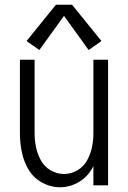

<svg xmlns="http://www.w3.org/2000/svg" viewBox="-20 -782 540 810"><path d="M146 -571 92 -609 216 -762H284L408 -609L354 -571L250 -715ZM233 8Q193 8 157 -12Q121 -32 100.5 -66.5Q80 -101 72 -140.5Q64 -180 64 -220V-530H126V-220Q126 -190 132 -161Q138 -132 152.5 -105.5Q167 -79 193.5 -63.5Q220 -48 250 -48Q280 -48 306.5 -63.5Q333 -79 347.5 -105.5Q362 -132 368 -161Q374 -190 374 -220V-530H436V0H374V-81Q370 -74 366 -67Q345 -32 309 -12Q273 8 233 8Z"/></svg>

Font: Iosevka SS01 Light
Style: Regular
Weight: 300
Monospace: yes
Designer: Belleve Invis
Foundry: Belleve Invis
Version: 2.3.3; ttfautohint (v1.8.3)